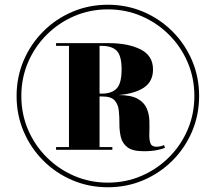

<svg xmlns="http://www.w3.org/2000/svg" viewBox="-20 -780 909 810"><path d="M435 10Q355 10 285.2 -19.8Q215.5 -49.5 162.5 -102.5Q109.5 -155.5 79.8 -225.2Q50 -295 50 -375Q50 -455 79.8 -524.8Q109.5 -594.5 162.5 -647.5Q215.5 -700.5 285.2 -730.2Q355 -760 435 -760Q515 -760 584.8 -730.2Q654.5 -700.5 707.5 -647.5Q760.5 -594.5 790.2 -524.8Q820 -455 820 -375Q820 -295 790.2 -225.2Q760.5 -155.5 707.5 -102.5Q654.5 -49.5 584.8 -19.8Q515 10 435 10ZM435 -9.5Q510.5 -9.5 576.8 -38Q643 -66.5 693.2 -116.8Q743.5 -167 771.8 -233.2Q800 -299.5 800 -375Q800 -450.5 771.8 -516.8Q743.5 -583 693.2 -633.2Q643 -683.5 576.8 -712Q510.5 -740.5 435 -740.5Q359.5 -740.5 293.2 -712Q227 -683.5 176.8 -633.2Q126.5 -583 98.2 -516.8Q70 -450.5 70 -375Q70 -299.5 98.2 -233.2Q126.5 -167 176.8 -116.8Q227 -66.5 293.2 -38Q359.5 -9.5 435 -9.5ZM586 -142Q539 -142 517.5 -158.8Q496 -175.5 489.8 -201.8Q483.5 -228 483.8 -257.5Q484 -287 481.2 -313.2Q478.5 -339.5 463.8 -356.2Q449 -373 412 -373H400V-159.5H454V-148H216.5V-159.5H271V-586.5H216.5V-598H439Q520 -598 572.8 -571.8Q625.5 -545.5 625.5 -487Q625.5 -435.5 586.5 -410Q547.5 -384.5 479.5 -379Q533 -379 560.8 -363.2Q588.5 -347.5 599 -322.8Q609.5 -298 610.2 -270Q611 -242 610 -217.2Q609 -192.5 614.2 -176.8Q619.5 -161 639.5 -161Q649 -161 657.5 -163Q666 -165 672 -168L676 -156.5Q669 -152.5 644.5 -147.2Q620 -142 586 -142ZM400 -385H409Q452 -385 472.5 -407Q493 -429 493 -487Q493 -545 472.5 -565.8Q452 -586.5 409 -586.5H400Z"/></svg>

Font: Bodoni Moda 11pt Black
Style: Regular
Weight: 900
Designer: Owen Earl
Foundry: indestructible type
Version: Version 2.004